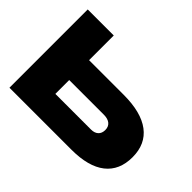

<svg xmlns="http://www.w3.org/2000/svg" viewBox="-113 -711 902 902"><g transform="rotate(45 338.0 -260.0)"><path d="M23 -520H196V-356H426Q542 -356 602.5 -310.5Q663 -265 663 -178Q663 -91 605 -45.5Q547 0 435 0H23ZM433 -132Q456 -132 469 -144Q482 -156 482 -178Q482 -200 467.5 -212Q453 -224 426 -224H196V-132Z"/></g></svg>

Font: Non Bureau Extended
Style: Bold
Weight: 700
Width: 7
Designer: Jona Saucedo
Foundry: Non Foundry
Version: Version 1.000; ttfautohint (v1.8.4)